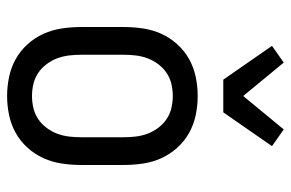

<svg xmlns="http://www.w3.org/2000/svg" viewBox="-159 -651 818 540"><g transform="rotate(90 250.0 -381.0)"><path d="M250 8Q223 8 196.5 2.5Q170 -3 146.5 -16Q123 -29 104.5 -49.5Q86 -70 75 -94.5Q64 -119 60 -146Q56 -173 56 -200V-320Q56 -347 60 -374Q64 -401 75 -425.5Q86 -450 104.5 -470.5Q123 -491 146.5 -504Q170 -517 196.5 -522.5Q223 -528 250 -528Q277 -528 303.5 -522.5Q330 -517 353.5 -504Q377 -491 395.5 -470.5Q414 -450 425 -425.5Q436 -401 440 -374Q444 -347 444 -320V-200Q444 -173 440 -146Q436 -119 425 -94.5Q414 -70 395.5 -49.5Q377 -29 353.5 -16Q330 -3 303.5 2.5Q277 8 250 8ZM250 -62Q267 -62 284 -66Q301 -70 315 -79.5Q329 -89 339.5 -103Q350 -117 356 -133Q362 -149 364 -166Q366 -183 366 -200V-320Q366 -337 364 -354Q362 -371 356 -387Q350 -403 339.5 -417Q329 -431 315 -440.5Q301 -450 284 -454Q267 -458 250 -458Q233 -458 216 -454Q199 -450 185 -440.5Q171 -431 160.5 -417Q150 -403 144 -387Q138 -371 136 -354Q134 -337 134 -320V-200Q134 -183 136 -166Q138 -149 144 -133Q150 -117 160.5 -103Q171 -89 185 -79.5Q199 -70 216 -66Q233 -62 250 -62ZM204 -600 109 -737 156 -770 250 -656 344 -770 391 -737 296 -600Z"/></g></svg>

Font: Iosevka Custom
Style: Regular
Weight: 400
Monospace: yes
Designer: Belleve Invis
Foundry: Belleve Invis
Version: Version 32.5.0; ttfautohint (v1.8.4)